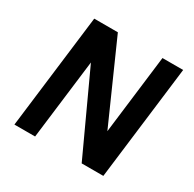

<svg xmlns="http://www.w3.org/2000/svg" viewBox="-154 -861 1029 1021"><g transform="rotate(30 360.5 -350.0)"><path d="M57 0 143 -700H288L527 -162H496L562 -700H689L603 0H470L219 -544H251L184 0Z"/></g></svg>

Font: Inclusive Sans SemiBold
Style: Italic
Weight: 600
Italic angle: -7°
Designer: Olivia King
Foundry: Olivia King
Version: Version 2.004